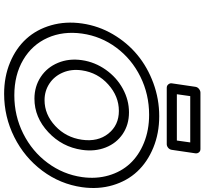

<svg xmlns="http://www.w3.org/2000/svg" viewBox="-51 -924 1007 946"><g transform="rotate(90 453.0 -450.5)"><path d="M901.9 -351.1Q886.7 -243.2 820.8 -155Q754.9 -66.9 654.8 -16.8Q554.7 33.2 441.9 33.2Q357.4 33.2 287.1 3.9Q216.8 -25.4 170.7 -76.2Q124.5 -127 104 -198.5Q83.5 -270 95.2 -351.1Q106.9 -432.1 148.2 -502.7Q189.5 -573.2 250 -623.3Q310.5 -673.3 388.9 -702.1Q467.3 -731 551.8 -731Q636.2 -731 707 -701.9Q777.8 -672.9 824.5 -622.8Q871.1 -572.8 892.1 -502.2Q913.1 -431.6 901.9 -351.1ZM145 -351.1Q131.8 -257.3 166 -180.9Q200.2 -104.5 274.4 -60.8Q348.6 -17.1 449.2 -17.1Q550.3 -17.1 637.9 -61Q725.6 -105 782.2 -181.4Q838.9 -257.8 852.1 -351.1Q861.8 -420.4 844 -481.7Q826.2 -543 785.9 -586.7Q745.6 -630.4 683.1 -655.8Q620.6 -681.2 544.9 -681.2Q444.3 -681.2 357.4 -638.2Q270.5 -595.2 214.4 -519.8Q158.2 -444.3 145 -351.1ZM717.8 -350.1Q703.6 -252.4 630.6 -184.3Q557.6 -116.2 465.8 -116.2Q405.8 -116.2 358.6 -147.2Q311.5 -178.2 289.1 -232.2Q266.6 -286.1 275.9 -350.1Q285.2 -414.1 323.2 -467.8Q361.3 -521.5 417 -551.8Q472.7 -582 533.2 -582Q593.8 -582 639.4 -551.3Q685.1 -520.5 706.1 -467.3Q727.1 -414.1 717.8 -350.1ZM326.2 -350.1Q318.8 -298.8 336.9 -256.3Q355 -213.9 391.4 -189.9Q427.7 -166 473.1 -166Q543.5 -166 600.1 -218.8Q656.7 -271.5 668 -350.1Q679.2 -428.7 637.7 -480.5Q596.2 -532.2 525.9 -532.2Q454.1 -532.2 395.8 -480Q337.4 -427.7 326.2 -350.1ZM390.1 -793 407.2 -909.2Q408.7 -919.9 417.7 -927Q426.8 -934.1 436 -934.1H713.9Q724.6 -934.1 730.5 -926.3Q736.3 -918.5 734.9 -909.2L717.8 -793Q716.3 -782.2 707.8 -775.1Q699.2 -768.1 689.9 -768.1H412.1Q401.4 -768.1 395 -776.1Q388.7 -784.2 390.1 -793ZM443.8 -817.9H671.9L681.2 -883.8H453.1Z"/></g></svg>

Font: Trueno Bold Outline
Style: Italic
Weight: 700
Width: 6
Designer: Julieta Ulanovsky
Foundry: Julieta Ulanovsky
Version: Version 3.001b | FøM Fix